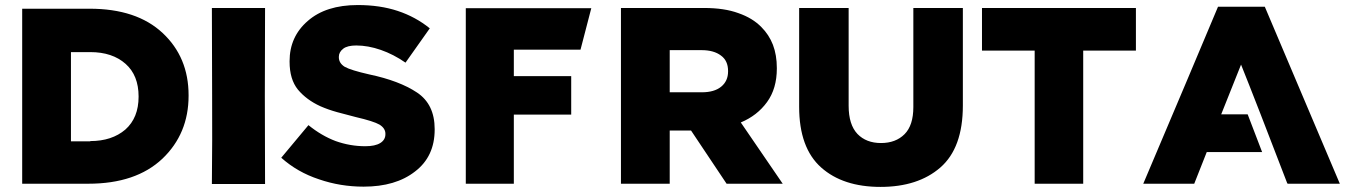

<svg xmlns="http://www.w3.org/2000/svg" viewBox="-20 -732 5364 765"><path d="M68.4 -697.3Q157.2 -697.3 336.9 -697.3Q524.4 -697.3 627.9 -600.6Q731.4 -503.9 731.4 -352.5Q731.4 -351.6 731.4 -350.6Q731.4 -199.2 627 -99.6Q521.5 0 332 0Q244.1 0 68.4 0Q68.4 -116.2 68.4 -348.6Q68.4 -464.8 68.4 -697.3ZM339.8 -169.9Q425.8 -169.9 479.5 -215.8Q532.2 -262.7 532.2 -346.7Q532.2 -346.7 532.2 -347.7Q532.2 -431.6 480.5 -477.5Q427.7 -524.4 339.8 -524.4Q314.5 -524.4 262.7 -524.4Q262.7 -405.3 262.7 -168.9Q288.1 -168.9 339.8 -168.9Q339.8 -168.9 339.8 -169.9Z M1036.1 -700.2Q1035.2 -525.4 1035.2 -349.6Q1036.1 -173.8 1036.1 1Q983.4 1 930.7 1Q877.9 1 824.2 1Q826.2 -174.8 825.2 -349.6Q824.2 -525.4 824.2 -700.2Q877 -700.2 929.7 -700.2Q982.4 -700.2 1036.1 -700.2Z M1428.7 11.7Q1556.6 11.7 1633.8 -48.8Q1711.9 -108.4 1711.9 -215.8Q1711.9 -216.8 1711.9 -217.8Q1711.9 -316.4 1641.6 -363.3Q1571.3 -410.2 1451.2 -435.5Q1377.9 -452.1 1353.5 -465.8Q1330.1 -480.5 1330.1 -503.9Q1330.1 -504.9 1330.1 -505.9Q1330.1 -524.4 1347.7 -538.1Q1364.3 -550.8 1399.4 -550.8Q1446.3 -550.8 1497.1 -533.2Q1547.9 -515.6 1595.7 -482.4Q1627.9 -527.3 1692.4 -619.1Q1635.7 -665 1564.5 -688.5Q1494.1 -711.9 1405.3 -711.9Q1278.3 -711.9 1206.1 -648.4Q1133.8 -585.9 1133.8 -488.3Q1133.8 -487.3 1133.8 -486.3Q1133.8 -416 1167 -375Q1201.2 -334 1256.8 -308.6Q1288.1 -294.9 1323.2 -285.2Q1358.4 -275.4 1397.5 -265.6Q1468.8 -249 1492.2 -235.4Q1515.6 -220.7 1515.6 -199.2Q1515.6 -198.2 1515.6 -197.3Q1515.6 -174.8 1495.1 -162.1Q1474.6 -149.4 1435.5 -149.4Q1375 -149.4 1317.4 -169.9Q1260.7 -191.4 1209 -233.4Q1172.9 -190.4 1100.6 -103.5Q1165 -45.9 1251 -17.6Q1335.9 11.7 1428.7 11.7Z M1835.9 -699.2Q2002.9 -699.2 2335.9 -699.2Q2321.3 -644.5 2293 -534.2Q2204.1 -534.2 2027.3 -534.2Q2027.3 -499 2027.3 -428.7Q2103.5 -428.7 2255.9 -428.7Q2255.9 -377 2255.9 -275.4Q2179.7 -275.4 2027.3 -275.4Q2027.3 -183.6 2027.3 0Q1963.9 0 1835.9 0Q1835.9 -116.2 1835.9 -350.6Q1835.9 -466.8 1835.9 -699.2Z M2454.1 0Q2502.9 0 2648.4 0Q2648.4 -52.7 2648.4 -211.9Q2669.9 -211.9 2733.4 -211.9Q2768.6 -159.2 2875 0Q2930.7 0 3098.6 0Q3056.6 -60.5 2931.6 -244.1Q2997.1 -271.5 3036.1 -325.2Q3075.2 -378.9 3075.2 -459Q3075.2 -460 3075.2 -460.9Q3075.2 -512.7 3059.6 -553.7Q3043.9 -593.8 3013.7 -624Q2978.5 -660.2 2921.9 -679.7Q2866.2 -700.2 2785.2 -700.2Q2674.8 -700.2 2454.1 -700.2Q2454.1 -656.2 2454.1 -525.4Q2454.1 -393.6 2454.1 0ZM2648.4 -364.3Q2648.4 -406.2 2648.4 -532.2Q2680.7 -532.2 2775.4 -532.2Q2824.2 -532.2 2852.5 -510.7Q2880.9 -490.2 2880.9 -449.2Q2880.9 -448.2 2880.9 -447.3Q2880.9 -409.2 2853.5 -386.7Q2826.2 -364.3 2776.4 -364.3Q2734.4 -364.3 2648.4 -364.3Z M3488.3 12.7Q3637.7 12.7 3726.6 -64.5Q3816.4 -142.6 3816.4 -311.5Q3816.4 -441.4 3816.4 -700.2Q3766.6 -700.2 3619.1 -700.2Q3619.1 -601.6 3619.1 -305.7Q3619.1 -232.4 3584 -197.3Q3548.8 -162.1 3490.2 -162.1Q3431.6 -162.1 3396.5 -198.2Q3361.3 -235.4 3361.3 -310.5Q3361.3 -440.4 3361.3 -700.2Q3312.5 -700.2 3164.1 -700.2Q3164.1 -689.5 3164.1 -656.2Q3164.1 -569.3 3164.1 -306.6Q3164.1 -142.6 3252 -64.5Q3338.9 12.7 3488.3 12.7Z M4102.5 0Q4150.4 0 4295.9 0Q4295.9 -132.8 4295.9 -530.3Q4348.6 -530.3 4505.9 -530.3Q4505.9 -572.3 4505.9 -700.2Q4352.5 -700.2 3892.6 -700.2Q3892.6 -694.3 3892.6 -678.7Q3892.6 -641.6 3892.6 -530.3Q3944.3 -530.3 4102.5 -530.3Q4102.5 -397.5 4102.5 0Z M4951.2 -276.4Q4916 -276.4 4845.7 -276.4Q4872.1 -342.8 4924.8 -474.6Q4951.2 -409.2 5002.9 -276.4Q5002.9 -276.4 5002.9 -276.4Q5038.1 -185.5 5108.4 -2.9Q5108.4 -2 5110.4 0Q5179.7 0 5318.4 0Q5218.8 -234.4 5019.5 -705.1Q4958 -705.1 4833 -705.1Q4734.4 -469.7 4535.2 0Q4603.5 0 4738.3 0Q4754.9 -42 4788.1 -126Q4862.3 -126 5008.8 -126Q4990.2 -175.8 4951.2 -276.4Z"/></svg>

Font: Big-Shock
Style: Black
Weight: 400